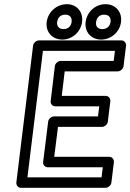

<svg xmlns="http://www.w3.org/2000/svg" viewBox="-20 -872 622 917"><path d="M111 -25 185 -629H529L523 -581H270C255 -581 243 -567 242 -556L222 -389C220 -374 233 -364 244 -364H454L448 -316H238C223 -316 211 -302 210 -291L186 -98C184 -83 197 -73 208 -73H471L465 -25ZM58 0C57 11 65 25 80 25H484C495 25 510 15 512 0L524 -98C525 -109 517 -123 502 -123H239L257 -266H467C478 -266 493 -276 495 -291L507 -389C508 -400 500 -414 485 -414H275L289 -531H542C553 -531 568 -541 570 -556L582 -654C583 -665 575 -679 560 -679H166C155 -679 140 -669 138 -654ZM284 -733C262 -733 250 -747 253 -767C256 -789 270 -802 292 -802C312 -802 325 -789 322 -767C319 -746 305 -733 284 -733ZM278 -683C325 -683 366 -720 372 -767C378 -815 347 -852 299 -852C251 -852 209 -815 203 -767C197 -719 230 -683 278 -683ZM469 -733C447 -733 436 -746 439 -767C442 -789 456 -802 477 -802C499 -802 511 -789 508 -767C505 -747 491 -733 469 -733ZM463 -683C511 -683 552 -719 558 -767C564 -815 532 -852 484 -852C435 -852 395 -815 389 -767C383 -720 415 -683 463 -683Z"/></svg>

Font: Falling Sky
Style: OuObl
Weight: 400
Designer: Paul D. Hunt
Foundry: Adobe Systems Incorporated
Version: Version 1.02